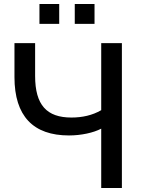

<svg xmlns="http://www.w3.org/2000/svg" viewBox="-20 -933 703 953"><path d="M585 0V-718.8H482.4V-386.2C438.5 -360.4 387.7 -349.6 334.5 -349.6C212.4 -349.6 154.3 -411.1 154.3 -556.2V-718.8H51.8V-550.3C51.8 -356 145.5 -260.7 322.3 -260.7C382.3 -260.7 443.8 -273.9 482.4 -294.4V0ZM449.2 -814.5V-913.1H351.1V-814.5ZM273.9 -814.5V-913.1H175.8V-814.5Z"/></svg>

Font: Winston
Style: Regular
Weight: 400
Designer: Vernon Adams, Kim Jin-seong, David Berlow, Cristiano Sobral
Foundry: The Winston Project Authors
Version: Version 3.004